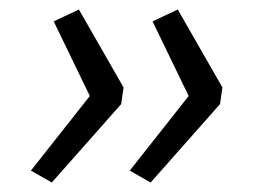

<svg xmlns="http://www.w3.org/2000/svg" viewBox="-20 -470 551 404"><path d="M89 -86 45 -111 169 -268 93 -425 146 -450 240 -286 235 -251ZM297 -86 253 -111 377 -268 301 -425 354 -450 448 -286 443 -251Z"/></svg>

Font: Nunito Sans 10pt Expanded Light
Style: Italic
Weight: 300
Width: 7
Italic angle: -9°
Designer: Vernon Adams
Foundry: Vernon Adams
Version: Version 3.101;gftools[0.9.27]